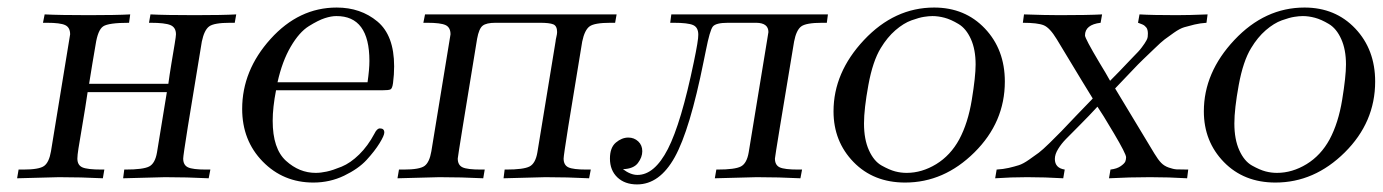

<svg xmlns="http://www.w3.org/2000/svg" viewBox="-20 -468 3630 504"><path d="M24.9 0 28.8 -22.9Q28.8 -22.9 41 -22.9Q83 -22.9 95.9 -32.5Q108.9 -42 113.8 -70.8Q163.6 -372.6 164.1 -377.9Q164.1 -396 151.1 -402.1Q138.2 -408.2 103 -408.2H92.8L97.2 -430.2Q136.2 -428.2 212.9 -428.2Q286.1 -428.2 321.8 -430.2L318.8 -408.2Q264.6 -408.2 250.7 -398.7Q236.8 -389.2 231 -351.1Q228 -335 222.4 -300.5Q216.8 -266.1 213.9 -248H421.9Q424.8 -270 429.9 -301Q435.1 -332 438.5 -352.5Q441.9 -373 441.9 -377.9Q441.9 -396 427.5 -402.1Q413.1 -408.2 375 -408.2H371.1L375 -430.2Q414.1 -428.2 491.2 -428.2Q564.5 -428.2 600.1 -430.2L596.2 -408.2H584Q542 -408.2 529.1 -398.7Q516.1 -389.2 509.8 -358.9Q460.9 -65.9 460.9 -51.8Q460.9 -34.7 473.4 -28.8Q485.8 -22.9 521 -22.9H532.2L527.8 0Q470.7 -2.9 413.1 -2.9Q401.9 -2.9 303.2 0L306.2 -22.9H309.1Q356 -22.9 371.6 -31Q387.2 -39.1 392.1 -67.9Q417 -217.8 418 -226.1H210Q204.1 -186 196.5 -141.6Q189 -97.2 186 -78.6Q183.1 -60.1 183.1 -51.8Q183.1 -34.7 196 -28.8Q209 -22.9 247.1 -22.9H253.9L250 0Q192.9 -2.9 134.8 -2.9Q124 -2.9 24.9 0Z M615.7 -182.1Q615.7 -283.2 690.2 -365.7Q764.6 -448.2 863.8 -448.2Q926.8 -448.2 970.7 -411.6Q1014.6 -375 1014.6 -293.9Q1014.6 -272 1011.7 -250Q1009.8 -235.8 1005.1 -233.4Q1000.5 -231 982.9 -231H704.6Q695.8 -186 695.8 -150.9Q695.8 -77.6 730.7 -45.9Q765.6 -14.2 808.6 -14.2Q821.8 -14.2 837.6 -17.6Q853.5 -21 876.7 -30.5Q899.9 -40 922.9 -62.5Q945.8 -85 962.9 -117.2Q969.7 -131.3 977.5 -130.9Q988.8 -130.9 988.8 -120.1Q988.8 -112.3 976.3 -92Q963.9 -71.8 942.4 -48.3Q920.9 -24.9 883.3 -6.8Q845.7 11.2 802.7 11.2Q723.6 11.2 669.7 -43.9Q615.7 -99.1 615.7 -182.1ZM708.5 -252H944.8Q949.7 -286.1 949.7 -308.1Q949.7 -426.3 862.8 -425.8Q849.6 -425.8 832.8 -420.4Q815.9 -415 790.8 -399.4Q765.6 -383.8 743.2 -345.5Q720.7 -307.1 708.5 -252Z M1023.4 0 1027.3 -22.9Q1027.3 -22.9 1039.6 -22.9Q1081.5 -22.9 1094.5 -32.5Q1107.4 -42 1112.3 -70.8Q1162.1 -372.6 1162.6 -377.9Q1162.6 -396 1149.7 -402.1Q1136.7 -408.2 1101.6 -408.2H1091.3L1095.7 -430.2H1598.6L1594.7 -408.2H1582.5Q1540.5 -408.2 1527.6 -398.7Q1514.6 -389.2 1508.3 -358.9Q1459.5 -65.9 1459.5 -51.8Q1459.5 -34.7 1471.9 -28.8Q1484.4 -22.9 1519.5 -22.9H1530.8L1526.4 0Q1469.2 -2.9 1411.6 -2.9Q1400.4 -2.9 1301.8 0L1304.7 -22.9H1308.6Q1354.5 -22.9 1370.1 -31Q1385.7 -39.1 1390.6 -67.9L1438.5 -359.9Q1438.5 -362.8 1440.4 -370.8Q1442.4 -378.9 1442.4 -383.8Q1442.4 -399.9 1432.4 -404.1Q1422.4 -408.2 1397.5 -408.2H1280.8Q1256.8 -408.2 1247.1 -400.6Q1237.3 -393.1 1232.4 -366.2Q1181.6 -57.1 1181.6 -51.8Q1181.6 -34.7 1194.1 -28.8Q1206.5 -22.9 1242.7 -22.9H1252.4L1248.5 0Q1191.4 -2.9 1133.3 -2.9Q1122.6 -2.9 1023.4 0Z M1581.1 -51.8Q1581.1 -80.6 1596.7 -93.8Q1612.3 -106.9 1629.4 -106.9Q1644.5 -106.9 1655.3 -96.9Q1666 -86.9 1666 -71Q1666 -55.2 1654.5 -40Q1643.1 -24.9 1615.2 -23.9Q1635.3 -8.8 1653.3 -8.8Q1698.2 -8.8 1733.2 -76.9Q1768.1 -145 1801.3 -305.2Q1813.5 -363.3 1813 -377Q1813 -396 1799.6 -402.1Q1786.1 -408.2 1748 -408.2H1739.3L1742.2 -430.2H2153.3L2150.4 -408.2H2138.2Q2096.2 -408.2 2083.3 -398.7Q2070.3 -389.2 2064.5 -358.9Q2014.6 -60.1 2014.2 -51.8Q2014.2 -34.7 2026.6 -28.8Q2039.1 -22.9 2075.2 -22.9H2085.4L2081.1 0Q2023.9 -2.9 1966.3 -2.9Q1955.1 -2.9 1856.4 0L1860.4 -22.9H1863.3Q1909.2 -22.9 1924.8 -31Q1940.4 -39.1 1945.3 -67.9L1994.1 -365.2Q1997.1 -383.3 1997.1 -383.8Q1997.1 -407.7 1965.3 -408.2H1891.1Q1858.9 -408.2 1851.1 -398.2Q1843.3 -388.2 1833 -335.9Q1829.1 -317.9 1827.1 -307.1Q1791 -127 1751.2 -55.4Q1711.4 16.1 1652.3 16.1Q1620.1 16.1 1600.6 -2.4Q1581.1 -21 1581.1 -51.8Z M2168 -175.8Q2168 -277.8 2248 -363Q2328.1 -448.2 2432.1 -448.2Q2513.2 -448.2 2565.4 -393.1Q2617.7 -337.9 2617.7 -253.9Q2617.7 -147 2537.8 -67.9Q2458 11.2 2356 11.2Q2272.9 11.2 2220.5 -42.7Q2168 -96.7 2168 -175.8ZM2248 -144Q2248 -102.1 2261 -73.5Q2273.9 -44.9 2294.4 -33.4Q2314.9 -22 2329.8 -18.1Q2344.7 -14.2 2359.9 -14.2Q2399.9 -14.2 2437.5 -37.1Q2475.1 -60.1 2498 -102.1Q2521 -145 2531 -206.1Q2541 -267.1 2541 -298.8Q2541 -337.9 2528.6 -365.5Q2516.1 -393.1 2496.1 -405Q2476.1 -417 2459.5 -421.4Q2442.9 -425.8 2427.7 -425.8Q2418 -425.8 2405.5 -423.8Q2393.1 -421.9 2372.6 -414.6Q2352.1 -407.2 2330.6 -388.7Q2309.1 -370.1 2292 -341.8Q2271 -307.6 2259.5 -244.9Q2248 -182.1 2248 -144Z M2592.3 0 2596.2 -22.9Q2613.3 -23.9 2628.2 -27.3Q2643.1 -30.8 2654.5 -34.4Q2666 -38.1 2681.6 -49.1Q2697.3 -60.1 2706.8 -67.1Q2716.3 -74.2 2735.6 -93Q2754.9 -111.8 2765.9 -123.3Q2776.9 -134.8 2804 -163.3Q2831.1 -191.9 2848.1 -209V-210Q2838.4 -225.1 2753.9 -365.2Q2735.8 -395 2720 -401.6Q2704.1 -408.2 2665 -408.2L2668 -430.2Q2724.1 -428.2 2761.2 -428.2Q2836.4 -428.2 2873 -430.2L2869.1 -408.2Q2828.1 -403.3 2828.1 -375Q2828.1 -367.2 2866.2 -303.2Q2883.3 -275.4 2894 -255.9Q2905.3 -267.1 2918.2 -280.5Q2931.2 -293.9 2938.2 -301.5Q2945.3 -309.1 2954.1 -318.1Q2962.9 -327.1 2967.5 -332Q2972.2 -336.9 2977.1 -343.5Q2981.9 -350.1 2984.6 -354Q2987.3 -357.9 2989.7 -362.5Q2992.2 -367.2 2992.7 -371.1Q2993.2 -375 2993.2 -379.9Q2993.2 -384.8 2992.2 -388.9Q2991.2 -393.1 2989.3 -395.5Q2987.3 -397.9 2985.1 -399.9Q2982.9 -401.9 2980 -403.3Q2977.1 -404.8 2975.1 -405.3Q2973.1 -405.8 2970.2 -407.2L2967.3 -408.2L2971.2 -430.2Q3004.4 -428.2 3068.8 -428.2Q3102.1 -428.2 3149.9 -430.2L3147 -408.2Q3130.9 -407.2 3115.5 -403.6Q3100.1 -399.9 3088.6 -396.5Q3077.1 -393.1 3061.5 -382.1Q3045.9 -371.1 3037.1 -364.5Q3028.3 -357.9 3009.3 -339.4Q2990.2 -320.8 2980.7 -312Q2971.2 -303.2 2945.6 -276.1Q2919.9 -249 2907.2 -235.8L3010.3 -64.9Q3020 -48.8 3028.1 -40.5Q3036.1 -32.2 3048.1 -28.1Q3060.1 -23.9 3068.6 -23.4Q3077.1 -22.9 3099.1 -22.9L3096.2 0Q3048.3 -2.9 2999 -2.9Q2944.8 -2.9 2891.1 0L2895 -22.9Q2912.1 -24.9 2922.1 -32Q2932.1 -39.1 2934.1 -44.4Q2936 -49.8 2936 -55.2Q2936 -64 2904.1 -117.9Q2872.1 -171.9 2860.8 -188Q2839.8 -165 2814.9 -140.1Q2790 -115.2 2778.1 -103Q2766.1 -90.8 2757.6 -76.9Q2749 -63 2749 -50.8Q2749 -26.9 2774.9 -22.9L2771 0Q2723.1 -2.9 2676.3 -2.9Q2634.3 -2.9 2592.3 0Z M3140.1 -175.8Q3140.1 -277.8 3220.2 -363Q3300.3 -448.2 3404.3 -448.2Q3485.4 -448.2 3537.6 -393.1Q3589.8 -337.9 3589.8 -253.9Q3589.8 -147 3510 -67.9Q3430.2 11.2 3328.1 11.2Q3245.1 11.2 3192.6 -42.7Q3140.1 -96.7 3140.1 -175.8ZM3220.2 -144Q3220.2 -102.1 3233.2 -73.5Q3246.1 -44.9 3266.6 -33.4Q3287.1 -22 3302 -18.1Q3316.9 -14.2 3332 -14.2Q3372.1 -14.2 3409.7 -37.1Q3447.3 -60.1 3470.2 -102.1Q3493.2 -145 3503.2 -206.1Q3513.2 -267.1 3513.2 -298.8Q3513.2 -337.9 3500.7 -365.5Q3488.3 -393.1 3468.3 -405Q3448.2 -417 3431.6 -421.4Q3415 -425.8 3399.9 -425.8Q3390.1 -425.8 3377.7 -423.8Q3365.2 -421.9 3344.7 -414.6Q3324.2 -407.2 3302.7 -388.7Q3281.2 -370.1 3264.2 -341.8Q3243.2 -307.6 3231.7 -244.9Q3220.2 -182.1 3220.2 -144Z"/></svg>

Font: CMU Serif Extra
Style: RomanSlanted
Weight: 500
Italic angle: -9.46001°
Version: Version 0.7.0